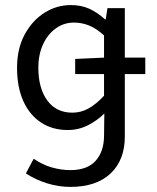

<svg xmlns="http://www.w3.org/2000/svg" viewBox="-20 -518 618 758"><path d="M276.8 -225.7V-285.3L390.7 -290.5H553.6V-225.7ZM257.4 219.9Q212.1 219.9 166.5 205.9Q120.9 191.9 82.2 166.7L112.9 108.8Q148.3 132.7 185.2 143.2Q222.1 153.6 257.4 153.6Q324 153.6 356.7 117.7Q389.5 81.8 390.7 21.6L391.9 -69.9Q364.4 -42.5 327.4 -23.6Q290.3 -4.7 247.7 -4.7Q187.1 -4.7 142 -34.3Q96.9 -63.8 72.1 -118.8Q47.3 -173.8 47.3 -250.1Q47.3 -326.1 77.4 -381.7Q107.5 -437.4 155.7 -467.7Q203.9 -498 259.4 -498Q300.3 -498 332.2 -483.6Q364.1 -469.2 394.7 -441.4H397.3L404.3 -486H472.8V21Q472.8 113.6 416.7 166.7Q360.5 219.9 257.4 219.9ZM265.7 -73.2Q299.7 -73.2 329.8 -90Q359.9 -106.8 390.7 -140.1V-378.2Q359.9 -406.2 331 -417.6Q302.2 -428.9 272.1 -428.9Q232.8 -428.9 200.9 -406.3Q169 -383.8 150.2 -343.5Q131.4 -303.2 131.4 -250.7Q131.4 -169.7 166.6 -121.5Q201.8 -73.2 265.7 -73.2Z"/></svg>

Font: Source Sans 3 VF
Style: Regular
Weight: 200
Designer: Paul D. Hunt
Foundry: Adobe
Version: Version 3.046;hotconv 1.0.118;makeotfexe 2.5.65603